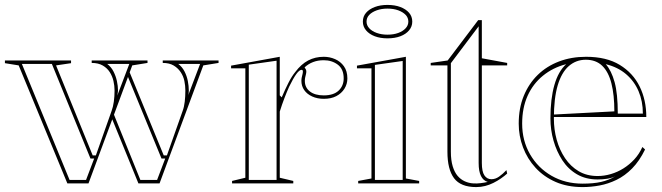

<svg xmlns="http://www.w3.org/2000/svg" viewBox="-21 -746 2694 781"><path d="M503 -460 645 -114H658L722 -295Q728 -311 730.5 -332.5Q733 -354 733 -378Q733 -397 729 -416.5Q725 -436 714 -452.5Q703 -469 685.5 -479.5Q668 -490 641 -490V-500H868V-490L806 -480L628 0H542L431 -272ZM253 0 55 -480 -1 -489V-500H268V-489L207 -480L356 -114H369L433 -295Q439 -311 442 -332.5Q445 -354 445 -378Q445 -397 440.5 -416.5Q436 -436 425.5 -452.5Q415 -469 397 -479.5Q379 -490 352 -490V-500H579V-490L517 -480L339 0ZM262 -14H329L362 -101H347L190 -486H68ZM415 -486Q431 -474 440.5 -455.5Q450 -437 454.5 -416.5Q459 -396 459 -378Q459 -373 458 -368Q457 -363 456 -357L505 -486ZM440 -286 550 -14H618L651 -101H636L498 -437ZM704 -486Q720 -474 729.5 -455.5Q739 -437 743 -416.5Q747 -396 747 -378Q747 -373 746.5 -368Q746 -363 744 -357L793 -486Z M923 0V-10L977 -23V-468H919V-479L1117 -515V-358L1125 -350Q1139 -383 1152.5 -409.5Q1166 -436 1180 -453Q1204 -485 1232.5 -500Q1261 -515 1296 -515Q1320 -515 1342 -505.5Q1364 -496 1378 -476.5Q1392 -457 1392 -427Q1392 -404 1380 -385Q1368 -366 1347 -355Q1326 -344 1296 -344Q1270 -344 1249 -353.5Q1228 -363 1216.5 -379.5Q1205 -396 1205 -417Q1205 -425 1206.5 -431.5Q1208 -438 1209.5 -444Q1211 -450 1211 -455Q1211 -462 1206 -462Q1197 -462 1184.5 -445Q1172 -428 1155 -393Q1146 -373 1136 -347Q1126 -321 1117 -292V-23L1172 -10V0ZM1104 -499 991 -483V-14H1104ZM1296 -501Q1272 -501 1252.5 -493.5Q1233 -486 1218 -472Q1221 -468 1223 -464Q1225 -460 1225 -455Q1225 -450 1223.5 -444Q1222 -438 1220.5 -431.5Q1219 -425 1219 -417Q1219 -390 1239.5 -374Q1260 -358 1296 -358Q1336 -358 1356.5 -377.5Q1377 -397 1377 -427Q1377 -465 1353 -483Q1329 -501 1296 -501Z M1555 -590Q1526 -590 1503.5 -598.5Q1481 -607 1468 -622.5Q1455 -638 1455 -658Q1455 -679 1468 -694Q1481 -709 1503.5 -717.5Q1526 -726 1555 -726Q1585 -726 1607.5 -717.5Q1630 -709 1643 -694Q1656 -679 1656 -658Q1656 -638 1643 -622.5Q1630 -607 1607.5 -598.5Q1585 -590 1555 -590ZM1436 0V-10L1490 -20V-468H1431V-479L1630 -515V-20L1684 -10V0ZM1504 -14H1617V-498L1504 -482ZM1555 -605Q1580 -605 1599 -612Q1618 -619 1629 -631Q1640 -643 1640 -658Q1640 -674 1629 -685.5Q1618 -697 1599 -704Q1580 -711 1555 -711Q1531 -711 1511.5 -704Q1492 -697 1481 -685.5Q1470 -674 1470 -658Q1470 -643 1481 -631Q1492 -619 1511.5 -612Q1531 -605 1555 -605Z M1916 15Q1853 15 1826 -21Q1799 -57 1799 -129V-480H1731V-490L1800 -500L1924 -664H1939V-509L2042 -490V-480H1939V-83Q1939 -48 1949.5 -32.5Q1960 -17 1978 -17Q1994 -17 2009 -27.5Q2024 -38 2039 -54L2042 -40Q2031 -30 2016.5 -20Q2002 -10 1986 -2Q1970 6 1952.5 10.5Q1935 15 1916 15ZM1963 -6Q1945 -11 1935.5 -30Q1926 -49 1926 -83V-639L1813 -489V-129Q1813 -94 1820.5 -69.5Q1828 -45 1840.5 -30.5Q1853 -16 1869.5 -8.5Q1886 -1 1904 0Q1919 1 1934.5 -1Q1950 -3 1963 -6Z M2363 -515Q2446 -515 2500 -482Q2554 -449 2581 -394Q2608 -339 2608 -270H2229V-280L2478 -293Q2478 -360 2466 -407Q2454 -454 2428.5 -478.5Q2403 -503 2362 -503Q2322 -503 2292.5 -477Q2263 -451 2247.5 -398.5Q2232 -346 2232 -264Q2232 -219 2243.5 -177.5Q2255 -136 2277.5 -102.5Q2300 -69 2333 -49.5Q2366 -30 2410 -30Q2437 -30 2464 -38Q2491 -46 2515 -61Q2539 -76 2559 -97.5Q2579 -119 2592 -148L2603 -138Q2580 -91 2550.5 -61Q2521 -31 2487 -14.5Q2453 2 2418 8.5Q2383 15 2349 15Q2287 15 2239 -6Q2191 -27 2157.5 -63.5Q2124 -100 2106.5 -146.5Q2089 -193 2089 -243Q2089 -306 2109.5 -356Q2130 -406 2166.5 -441.5Q2203 -477 2253 -496Q2303 -515 2363 -515ZM2103 -243Q2103 -174 2135 -118.5Q2167 -63 2222.5 -31Q2278 1 2349 1Q2393 1 2424 -6Q2455 -13 2482 -29Q2468 -22 2449.5 -19Q2431 -16 2410 -16Q2362 -16 2326 -37Q2290 -58 2266.5 -94Q2243 -130 2230.5 -174Q2218 -218 2218 -264Q2218 -344 2234 -400Q2250 -456 2282 -485Q2228 -471 2187.5 -438Q2147 -405 2125 -356Q2103 -307 2103 -243ZM2492 -284H2594Q2594 -334 2576.5 -375Q2559 -416 2525.5 -444.5Q2492 -473 2443 -485Q2466 -459 2479 -412Q2492 -365 2492 -284Z"/></svg>

Font: Kalnia Glaze Thin Medium
Style: Regular
Weight: 500
Version: Version 1.110